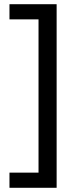

<svg xmlns="http://www.w3.org/2000/svg" viewBox="-20 -734 369 912"><path d="M25 86H163V-642H25V-714H249V158H25Z"/></svg>

Font: Noto Sans Coptic
Style: Regular
Weight: 400
Designer: Monotype Design Team, Denis Moyogo Jacquerye
Foundry: Monotype Imaging Inc.
Version: Version 2.002; ttfautohint (v1.8.4.7-5d5b)